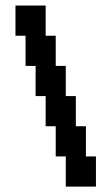

<svg xmlns="http://www.w3.org/2000/svg" viewBox="-20 -576 410 707"><path d="M296.3 -111.1V0H333.3V111.1H222.2V0H185.2V-111.1H148.1V-222.2H111.1V-333.3H74.1V-444.4H37V-555.6H148.1V-444.4H185.2V-333.3H222.2V-222.2H259.3V-111.1Z"/></svg>

Font: Jersey 15
Style: Regular
Weight: 400
Designer: Sarah Cadigan-Fried
Version: Version 1.001; ttfautohint (v1.8.4.7-5d5b)